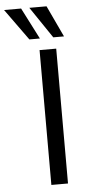

<svg xmlns="http://www.w3.org/2000/svg" viewBox="-125 -964 478 1000"><g transform="rotate(-5 113.5 -464.5)"><path d="M102 0V-705H189V0ZM179 -765 68 -929H158L235 -765ZM54 -765 -64 -929H25L109 -765Z"/></g></svg>

Font: Nunito Sans 7pt SemiCondensed
Style: Regular
Weight: 400
Width: 4
Designer: Vernon Adams
Foundry: Vernon Adams
Version: Version 3.101;gftools[0.9.27]